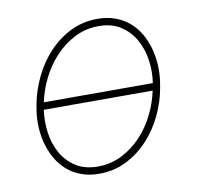

<svg xmlns="http://www.w3.org/2000/svg" viewBox="-66 -608 720 688"><g transform="rotate(-10 293.5 -264.0)"><path d="M63 -274.4Q72.3 -323.7 95 -371.1Q117.7 -418.5 152.1 -455.6Q186.5 -492.7 231.7 -515.4Q276.9 -538.1 331.1 -538.1Q367.2 -538.1 396 -527.3Q424.8 -516.6 446.5 -497.8Q468.3 -479 483.2 -453.4Q498 -427.7 506.1 -398.4Q514.2 -369.1 515.9 -337.4Q517.6 -305.7 512.7 -274.4L509.3 -253.9Q500.5 -204.6 477.8 -157.2Q455.1 -109.9 420.7 -72.8Q386.2 -35.6 341.1 -12.9Q295.9 9.8 241.7 9.8Q205.6 9.8 176.8 -1Q147.9 -11.7 126.2 -30.5Q104.5 -49.3 89.6 -75Q74.7 -100.6 66.4 -129.9Q58.1 -159.2 56.4 -190.9Q54.7 -222.7 59.6 -253.9ZM331.1 -511.7Q283.2 -511.7 243.2 -491.2Q203.1 -470.7 171.9 -437.3Q140.6 -403.8 119.9 -361.8Q99.1 -319.8 90.3 -276.9H486.8Q493.2 -317.4 487.3 -359.1Q481.4 -400.9 462.6 -434.8Q443.8 -468.8 411.1 -490.2Q378.4 -511.7 331.1 -511.7ZM241.7 -16.6Q289.1 -16.6 329.3 -37.1Q369.6 -57.6 400.4 -90.6Q431.2 -123.5 451.9 -165.5Q472.7 -207.5 481.4 -250.5H85.4Q79.6 -209.5 85.2 -168Q90.8 -126.5 109.6 -92.8Q128.4 -59.1 161.1 -37.8Q193.8 -16.6 241.7 -16.6Z"/></g></svg>

Font: Roboto Mono Thin
Style: Italic
Weight: 250
Designer: Google
Version: Version 2.000985; 2015; ttfautohint (v1.3)